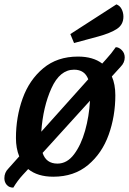

<svg xmlns="http://www.w3.org/2000/svg" viewBox="-46 -789 591 879"><path d="M506 -483 466 -439Q482 -403 482 -353Q482 -257 451.5 -172Q421 -87 357 -33.5Q293 20 198 20Q126 20 83 -15L59 11Q34 38 15 70Q-4 70 -15 57.5Q-26 45 -26 27Q-26 1 -8 -17L42 -73Q27 -110 27 -157Q27 -253 57.5 -338Q88 -423 152 -476.5Q216 -530 311 -530Q380 -530 422 -498L440 -518Q464 -544 484 -573Q498 -573 511.5 -559.5Q525 -546 525 -526Q525 -502 506 -483ZM143 -186 358 -426Q342 -470 293 -470Q228 -470 189.5 -385Q151 -300 143 -186ZM366 -328 149 -89Q165 -40 217 -40Q261 -40 293 -82.5Q325 -125 343.5 -190.5Q362 -256 366 -328ZM519 -713Q519 -676 489 -656.5Q459 -637 404 -622L293 -592L276 -633L487 -769Q503 -763 511 -747Q519 -731 519 -713Z"/></svg>

Font: Sansita
Style: Italic
Weight: 400
Italic angle: -11°
Designer: Pablo Cosgaya
Foundry: Omnibus-Type
Version: Version 1.006